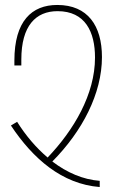

<svg xmlns="http://www.w3.org/2000/svg" viewBox="-20 -744 471 774"><path d="M382 10V-15C315 -20 250 -48 191 -93C312 -215 391 -367 391 -514C391 -640 334 -724 211 -724C108 -724 38 -659 38 -500V-480H66V-504C66 -640 124 -699 212 -699C324 -699 363 -615 363 -512C363 -363 277 -219 172 -109C126 -148 84 -197 49 -253L24 -238C113 -104 230 -2 382 10Z"/></svg>

Font: Noto Serif Armenian ExtraCondensed Thin
Style: Regular
Weight: 100
Width: 2
Designer: Monotype Design Team
Foundry: Monotype Imaging Inc.
Version: Version 2.008